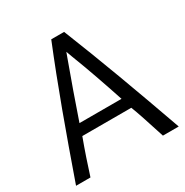

<svg xmlns="http://www.w3.org/2000/svg" viewBox="-160 -823 923 957"><g transform="rotate(-30 301.0 -345.0)"><path d="M597 2H506C474 -98 454 -159 439 -197H157C131 -127 109 -61 89 2H6C98 -260 176 -476 264 -692H338C425 -475 504 -260 597 2ZM419 -260C384 -366 348 -470 311 -565L296 -606H300L285 -565C250 -469 213 -366 177 -260Z"/></g></svg>

Font: Repo Regular
Style: Regular
Weight: 400
Designer: Stefan Peev
Foundry: Context Ltd
Version: Version 1.502